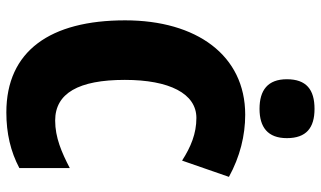

<svg xmlns="http://www.w3.org/2000/svg" viewBox="-218 -758 987 590"><g transform="rotate(90 275.0 -463.5)"><path d="M315 -937C256 -937 224 -912 224 -852C224 -793 258 -768 315 -768C371 -768 405 -793 405 -852C405 -912 373 -937 315 -937ZM343 -574C391 -574 432 -557 474 -530L524 -674C462 -708 397 -724 333 -724C150 -724 43 -574 43 -355C43 -125 137 10 326 10C390 10 446 -3 497 -30V-185C449 -160 403 -140 351 -140C267 -140 226 -212 226 -354C226 -491 268 -574 343 -574Z"/></g></svg>

Font: Noto Sans Sinhala UI Condensed Black
Style: Regular
Weight: 900
Width: 3
Designer: Jelle Bosma - Monotype Design Team
Foundry: Monotype Imaging Inc.
Version: Version 2.006